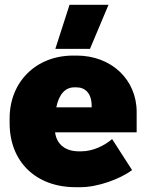

<svg xmlns="http://www.w3.org/2000/svg" viewBox="-20 -764 603 798"><path d="M354 -561 431 -744H269L210 -561ZM294 14H315C387 14 479 -20 529 -57L446 -186C413 -158 366 -135 317 -135H308C253 -135 216 -163 209 -213V-214H548V-299C548 -433 443 -533 299 -533H284C130 -533 20 -424 20 -272V-252C20 -92 129 14 294 14ZM214 -318C225 -372 251 -401 289 -401H298C335 -401 361 -375 361 -324V-318Z"/></svg>

Font: Fixel Text Black
Style: Regular
Weight: 900
Width: 4
Designer: AlfaBravo + MacPaw
Foundry: Kyrylo Tkachov, Marchela Mozhyna, Serhii Makarenko, Maria Weinstein, Zakhar Kryvoshyya
Version: Version 1.211